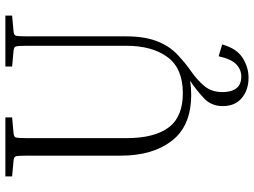

<svg xmlns="http://www.w3.org/2000/svg" viewBox="-135 -585 943 713"><g transform="rotate(-90 336.5 -228.5)"><path d="M446 -655V-680H635V-655L580 -650Q564 -649 561 -642.5Q558 -636 558 -601V-231Q558 -164 540 -117Q522 -70 487 -38Q458 -11 426.5 11Q395 33 373 59.5Q351 86 351 127Q351 159 365 177.5Q379 196 409 196Q435 196 454.5 177Q474 158 484 112L528 125Q513 179 478 201Q443 223 405 223Q359 223 329 198Q299 173 299 127Q299 85 328 57.5Q357 30 393 6Q381 8 368 9Q355 10 341 10Q226 10 170.5 -61.5Q115 -133 115 -251V-601Q115 -636 112 -642.5Q109 -649 93 -650L38 -655V-680H257V-655L202 -650Q186 -649 183 -642.5Q180 -636 180 -601V-231Q180 -127 219.5 -74Q259 -21 347 -21Q439 -21 481 -78Q523 -135 523 -231V-601Q523 -636 520 -642.5Q517 -649 501 -650Z"/></g></svg>

Font: Inria Serif Light
Style: Regular
Weight: 300
Designer: Black Foundry Team
Foundry: Black Foundry
Version: Version 1.000; ttfautohint (v1.8.3)